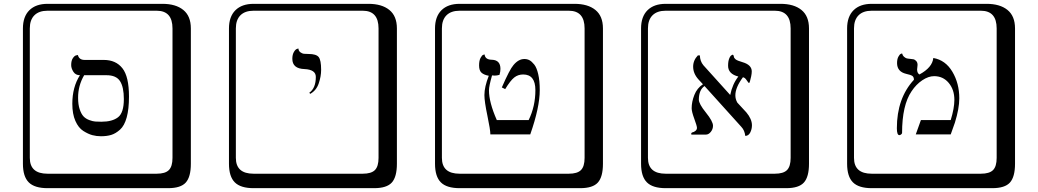

<svg xmlns="http://www.w3.org/2000/svg" viewBox="-20 -774 5438 1006"><path d="M538.1 -379.9H420.9Q388.7 -324.7 389.2 -261.2Q389.2 -226.1 397.5 -201.4Q405.8 -176.8 417.5 -164.3Q429.2 -151.9 447.5 -145Q465.8 -138.2 479 -137.2Q492.2 -136.2 511.2 -136.2Q568.4 -136.2 598.6 -159.7Q628.9 -183.1 628.9 -254.9Q628.9 -317.9 608.9 -348.9Q588.9 -379.9 538.1 -379.9ZM508.8 -60.1Q485.8 -60.1 463.9 -65.9Q441.9 -71.8 416.5 -87.9Q391.1 -104 375 -140.4Q358.9 -176.8 358.9 -230Q358.9 -317.9 398.9 -379.9Q376 -379.9 364.5 -397.9Q353 -416 353 -433.1Q353 -456.1 361.6 -469Q370.1 -481.9 378.9 -483.9L388.2 -485.8Q394 -460 423.8 -460H523.9Q586.9 -460 621.3 -416.5Q655.8 -373 655.8 -268.1Q655.8 -202.1 643.8 -158.7Q631.8 -115.2 608.9 -94.7Q585.9 -74.2 562.7 -67.1Q539.6 -60.1 508.8 -60.1ZM229 -717.8Q184.1 -717.8 160.2 -693.8Q136.2 -669.9 136.2 -625V53.2Q136.2 136.2 229 136.2H800.8Q845.7 136.2 864.7 117.2Q883.8 98.1 883.8 53.2V-625Q883.8 -717.8 800.8 -717.8ZM980 84Q980 152.8 953.4 182.4Q926.8 211.9 860.8 211.9H229Q161.1 211.9 130.6 181.4Q100.1 150.9 100.1 84V-625Q100.1 -687 134 -720.5Q168 -753.9 229 -753.9H831.1Q900.9 -753.9 940.4 -721.9Q980 -689.9 980 -625Z M1605.5 -282.2 1600.6 -288.1Q1634.8 -312 1634.8 -371.1Q1634.8 -409.2 1575.7 -412.1Q1511.7 -414.1 1511.7 -465.8Q1511.7 -487.8 1519.8 -501.5Q1527.8 -515.1 1535.6 -517.6L1543.5 -520Q1544.4 -506.8 1554 -500Q1563.5 -493.2 1572 -492.2Q1580.6 -491.2 1596.7 -491.2Q1636.7 -491.2 1649.7 -475.1Q1662.6 -459 1662.6 -408.2Q1662.6 -374 1650.1 -337.2Q1637.7 -300.3 1605.5 -282.2ZM1308.6 -717.8Q1263.7 -717.8 1239.7 -693.8Q1215.8 -669.9 1215.8 -625V53.2Q1215.8 136.2 1308.6 136.2H1880.4Q1925.3 136.2 1944.3 117.2Q1963.4 98.1 1963.4 53.2V-625Q1963.4 -717.8 1880.4 -717.8ZM2059.6 84Q2059.6 152.8 2033 182.4Q2006.3 211.9 1940.4 211.9H1308.6Q1240.7 211.9 1210.2 181.4Q1179.7 150.9 1179.7 84V-625Q1179.7 -687 1213.6 -720.5Q1247.6 -753.9 1308.6 -753.9H1910.6Q1980.5 -753.9 2020 -721.9Q2059.6 -689.9 2059.6 -625Z M2541 -377Q2515.1 -381.8 2502.7 -393.3Q2490.2 -404.8 2490.2 -431.2Q2490.2 -456.1 2497.8 -470.5Q2505.4 -484.9 2512.2 -486.8L2519 -488.8Q2522 -460.9 2558.1 -460.9Q2602.1 -459 2602.1 -413.1Q2602.1 -398.9 2597.2 -381.8Q2583 -377.9 2572.3 -377.9Q2569.3 -377.9 2565.2 -378.4Q2561 -378.9 2558.1 -378.9Q2542 -322.8 2542 -300.8Q2542 -237.8 2583 -145H2750Q2785.2 -216.8 2785.2 -301.8Q2785.2 -383.8 2721.2 -383.8Q2694.3 -383.8 2674.3 -367.9Q2654.3 -352.1 2627 -307.1L2609.4 -315.9Q2650.4 -410.2 2670.4 -433.1Q2697.3 -465.3 2728 -464.8Q2742.2 -464.8 2754.2 -458.5Q2766.1 -452.1 2779.1 -436Q2792 -419.9 2800 -385.5Q2808.1 -351.1 2808.1 -301.8Q2808.1 -211.9 2758.3 -69.8H2549.3Q2549.3 -93.8 2533.7 -168Q2518.1 -242.2 2518.1 -275.9Q2518.1 -318.8 2541 -377ZM2388.2 -717.8Q2343.3 -717.8 2319.3 -693.8Q2295.4 -669.9 2295.4 -625V53.2Q2295.4 136.2 2388.2 136.2H2960Q3004.9 136.2 3023.9 117.2Q3043 98.1 3043 53.2V-625Q3043 -717.8 2960 -717.8ZM3139.2 84Q3139.2 152.8 3112.5 182.4Q3085.9 211.9 3020 211.9H2388.2Q2320.3 211.9 2289.8 181.4Q2259.3 150.9 2259.3 84V-625Q2259.3 -687 2293.2 -720.5Q2327.1 -753.9 2388.2 -753.9H2990.2Q3060.1 -753.9 3099.6 -721.9Q3139.2 -689.9 3139.2 -625Z M3918.9 -399.9Q3918.9 -388.7 3915.8 -373.8Q3912.6 -358.9 3909.7 -348.9Q3906.7 -338.9 3904.8 -338.9Q3901.9 -338.9 3892.3 -353.5Q3882.8 -368.2 3872.6 -369.1Q3832.5 -314.9 3833 -273.9Q3833 -254.4 3843.3 -236.3L3890.6 -185.1Q3919.4 -150.9 3919.9 -118.2Q3919.9 -97.2 3910.9 -79.6Q3901.9 -62 3884.8 -62Q3881.8 -90.8 3864.7 -108.9L3671.4 -323.2Q3642.1 -303.2 3641.6 -252Q3641.6 -230 3678.7 -184.1Q3715.8 -138.2 3715.8 -115.2Q3715.8 -97.2 3704.3 -83Q3692.9 -68.8 3678.7 -68.8H3602.5Q3602.5 -69.8 3602.1 -70.8Q3601.6 -71.8 3601.6 -73.2Q3601.6 -78.1 3606.9 -80.1Q3616.7 -82 3624.3 -88.6Q3631.8 -95.2 3631.8 -104Q3631.8 -113.8 3617.9 -151.4Q3604 -189 3604 -207Q3604 -240.7 3618.2 -276.6Q3632.3 -312.5 3663.1 -332.5L3639.6 -357.9Q3611.8 -388.7 3611.8 -424.8Q3611.8 -458 3636.7 -483.9H3647Q3647.9 -453.1 3665.5 -432.1L3804.7 -277.8L3806.2 -276.9Q3817.4 -333 3848.6 -373Q3794.4 -386.7 3794.9 -430.2Q3794.9 -453.1 3800.8 -467.5Q3806.6 -481.9 3813.5 -484.9L3819.8 -487.8Q3824.7 -483.9 3825.2 -477.1Q3825.7 -470.2 3834.2 -463.1Q3842.8 -456.1 3870.6 -448.2Q3918.9 -434.1 3918.9 -399.9ZM3467.8 -717.8Q3422.9 -717.8 3398.9 -693.8Q3375 -669.9 3375 -625V53.2Q3375 136.2 3467.8 136.2H4039.6Q4084.5 136.2 4103.5 117.2Q4122.6 98.1 4122.6 53.2V-625Q4122.6 -717.8 4039.6 -717.8ZM4218.8 84Q4218.8 152.8 4192.1 182.4Q4165.5 211.9 4099.6 211.9H3467.8Q3399.9 211.9 3369.4 181.4Q3338.9 150.9 3338.9 84V-625Q3338.9 -687 3372.8 -720.5Q3406.7 -753.9 3467.8 -753.9H4069.8Q4139.6 -753.9 4179.2 -721.9Q4218.8 -689.9 4218.8 -625Z M4870.1 -470.2Q4934.1 -459 4970.2 -397.9Q5006.3 -336.9 5006.3 -258.8Q5006.3 -205.6 4983.4 -131.8L4961.4 -69.8H4778.3L4805.2 -145H4961.4Q4980.5 -207 4980.5 -251Q4980.5 -304.2 4950.9 -339.6Q4921.4 -375 4874.5 -375Q4844.7 -375 4812.5 -353.5Q4780.3 -332 4756.3 -295.9Q4706.5 -222.7 4706.5 -77.1Q4706.5 -74.2 4701.9 -70.1Q4697.3 -65.9 4692.4 -65.9Q4679.2 -65.9 4679.2 -102.1Q4679.2 -259.3 4768.6 -356Q4768.6 -370.1 4760.5 -376Q4752.4 -381.8 4727.5 -387.2Q4680.7 -398.4 4680.2 -442.9Q4680.2 -463.9 4686.8 -476.3Q4693.4 -488.8 4699.7 -491.7L4706.5 -494.1Q4709.5 -482.9 4716.8 -476.6Q4724.1 -470.2 4729.7 -468.5Q4735.4 -466.8 4746.6 -465.8Q4759.8 -464.8 4766.6 -463.4Q4773.4 -461.9 4780.5 -454.3Q4787.6 -446.8 4787.6 -434.1Q4787.6 -427.2 4786.4 -421.1Q4785.2 -415 4785.2 -410.2Q4785.2 -391.1 4797.4 -383.8Q4865.2 -420.4 4870.1 -470.2ZM4547.4 -717.8Q4502.4 -717.8 4478.5 -693.8Q4454.6 -669.9 4454.6 -625V53.2Q4454.6 136.2 4547.4 136.2H5119.1Q5164.1 136.2 5183.1 117.2Q5202.1 98.1 5202.1 53.2V-625Q5202.1 -717.8 5119.1 -717.8ZM5298.3 84Q5298.3 152.8 5271.7 182.4Q5245.1 211.9 5179.2 211.9H4547.4Q4479.5 211.9 4449 181.4Q4418.5 150.9 4418.5 84V-625Q4418.5 -687 4452.4 -720.5Q4486.3 -753.9 4547.4 -753.9H5149.4Q5219.2 -753.9 5258.8 -721.9Q5298.3 -689.9 5298.3 -625Z"/></svg>

Font: Linux Biolinum Keyboard O
Style: Regular
Weight: 700
Designer: Philipp H. Poll
Foundry: Philipp H. Poll
Version: Version 0.6.1